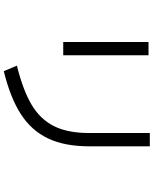

<svg xmlns="http://www.w3.org/2000/svg" viewBox="84 -896 831 1040"><g transform="rotate(90 500.0 -376.5)"><path d="M336 -52Q469 -85 547.5 -131.5Q626 -178 663.5 -252.5Q701 -327 701 -443V-772H773V-443Q773 -310 730 -220Q687 -130 598 -73Q509 -16 366 19ZM280 -303H208V-765H280Z"/></g></svg>

Font: IBM Plex Sans SC
Style: Regular
Weight: 400
Designer: Mike Abbink; Paul van der Laan; Pieter van Rosmalen; Eunyou Noh; Wujin Sim; Chorong Kim; Dohee Lee; Yejin We; Jinhee Kim
Foundry: Sandoll Inc.
Version: Version 1.000